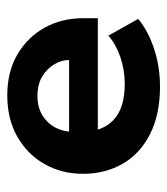

<svg xmlns="http://www.w3.org/2000/svg" viewBox="14 -464 460 528"><g transform="rotate(-90 244.0 -200.0)"><path d="M270 10Q193 10 139 -17.5Q85 -45 57.5 -93Q30 -141 30 -201Q30 -260 56.5 -307Q83 -354 131.5 -382Q180 -410 246 -410Q311 -410 358.5 -382Q406 -354 432 -307Q458 -260 458 -201V-161H95V-240H343Q343 -261 331 -281Q319 -301 297.5 -314Q276 -327 244 -327Q213 -327 191 -313.5Q169 -300 157.5 -278.5Q146 -257 146 -232V-201Q146 -148 178.5 -117.5Q211 -87 277 -87Q316 -87 351 -99Q386 -111 410 -132L456 -50Q424 -23 374.5 -6.5Q325 10 270 10Z"/></g></svg>

Font: Rokkitt
Style: Bold
Weight: 700
Designer: Vernon Adams
Foundry: Vernon Adams
Version: Version 3.103